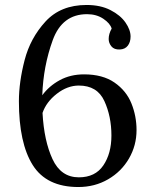

<svg xmlns="http://www.w3.org/2000/svg" viewBox="-20 -736 618 772"><path d="M505 -589Q505 -567 494 -552.5Q483 -538 462 -537Q439 -536 428 -549.5Q417 -563 417 -579Q417 -600 429 -621Q423 -642 395.5 -660.5Q368 -679 330 -679Q230 -679 192 -574.5Q154 -470 150 -353Q177 -390 220 -413.5Q263 -437 318 -437Q393 -437 440.5 -404Q488 -371 508.5 -320Q529 -269 529 -213Q529 -151 498.5 -98.5Q468 -46 414.5 -15Q361 16 295 16Q167 16 111.5 -72.5Q56 -161 56 -329Q56 -406 79 -494.5Q102 -583 163 -649.5Q224 -716 328 -716Q384 -716 424 -695.5Q464 -675 484.5 -645.5Q505 -616 505 -589ZM151 -282Q157 -170 191 -96.5Q225 -23 297 -23Q363 -23 395.5 -71Q428 -119 428 -191Q428 -268 399.5 -330Q371 -392 297 -392Q251 -392 208.5 -359Q166 -326 151 -282Z"/></svg>

Font: Sumana
Style: Regular
Weight: 400
Designer: Cyreal, Alexei Vanyashin (Devanagari), Olga Karpushina (Latin)
Foundry: Cyreal
Version: Version 1.015;PS 001.015;hotconv 1.0.70;makeotf.lib2.5.58329